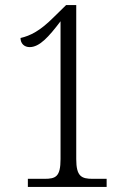

<svg xmlns="http://www.w3.org/2000/svg" viewBox="-20 -738 512 758"><path d="M90 0H401V-32H346C301 -32 281 -42 281 -110V-718H241L191 -669C138 -616 100 -597 61 -588C61 -566 76 -552 97 -552C136 -552 172 -592 219 -654V-110C219 -40 200 -32 155 -32H90Z"/></svg>

Font: Noto Serif Devanagari Condensed Light
Style: Regular
Weight: 300
Width: 3
Designer: Universal Thirst, Indian Type Foundry and the Monotype Design Team
Foundry: Monotype Imaging Inc.
Version: Version 2.004